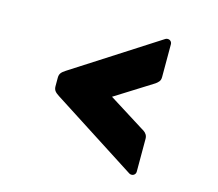

<svg xmlns="http://www.w3.org/2000/svg" viewBox="-97 -809 1044 918"><g transform="rotate(15 425.0 -350.0)"><path d="M194 -413 614 -683Q619 -686 625 -686Q634 -686 640 -680Q646 -674 646 -665V-503Q646 -488 638.5 -479.5Q631 -471 623.5 -466Q616 -461 614 -460L439 -350L614 -240Q616 -239 625.5 -233Q635 -227 640.5 -218Q646 -209 646 -197V-35Q646 -26 640 -20Q634 -14 625 -14Q619 -14 614 -17L194 -287Q178 -297 171.5 -306Q165 -315 165 -329V-371Q165 -385 171.5 -394Q178 -403 194 -413Z"/></g></svg>

Font: Rubik Mono One
Style: Regular
Weight: 400
Designer: Hubert and Fischer with Elvire Volk Leonovitch (Cyrillic Expansion: Cyreal)
Foundry: Hubert and Fischer with Elvire Volk Leonovitch
Version: Version 2.000